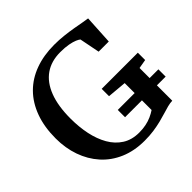

<svg xmlns="http://www.w3.org/2000/svg" viewBox="-191 -926 1110 1110"><g transform="rotate(-45 364.0 -371.0)"><path d="M380.5 11Q296.5 11 230.2 -17.5Q164 -46 118.5 -97Q73 -148 49.2 -215.8Q25.5 -283.5 25.5 -362Q25.5 -455.5 52 -528.2Q78.5 -601 127.8 -650.8Q177 -700.5 246.8 -726Q316.5 -751.5 403 -751.5Q442.5 -751.5 480.8 -747.2Q519 -743 552 -737.2Q585 -731.5 610.2 -726.8Q635.5 -722 649 -720.5L639 -541.5H556L531.5 -665.5Q525 -671.5 508.2 -678.8Q491.5 -686 463.8 -691.2Q436 -696.5 396.5 -696.5Q323.5 -696.5 272.5 -661Q221.5 -625.5 194.5 -555.5Q167.5 -485.5 167.5 -382Q167.5 -314 180.2 -253.2Q193 -192.5 220 -145.5Q247 -98.5 289.5 -71.5Q332 -44.5 391.5 -44.5Q421.5 -44.5 447.2 -49.8Q473 -55 494.5 -64.8Q516 -74.5 534 -86.5V-306.5L416.5 -317V-377H712V-317L656.5 -307.5V-40Q637.5 -39.5 616.8 -34Q596 -28.5 571.8 -21Q547.5 -13.5 518.8 -6.2Q490 1 455.8 6Q421.5 11 380.5 11ZM396 -165.5V-225H728V-165.5Z"/></g></svg>

Font: Merriweather 24pt SemiBold
Style: Regular
Weight: 600
Designer: Eben Sorkin
Foundry: Eben Sorkin
Version: Version 2.100